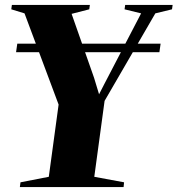

<svg xmlns="http://www.w3.org/2000/svg" viewBox="-20 -763 724 783"><path d="M61 0 63.5 -19.5 179 -42 219 -336.5 80 -708.5 26 -725 28.5 -743H346.5L344 -725L272 -706.5L363.5 -446L384 -378.5L405 -419.5L555.5 -708.5L488 -725L490.5 -743H684L681.5 -725L613.5 -708.5L406.5 -351.5L364.5 -42L486 -19.5L484 0ZM635 -585 630 -550H45.5L50.5 -585Z"/></svg>

Font: Merriweather 144pt Black
Style: Italic
Weight: 900
Italic angle: -7.8°
Version: Version 2.101